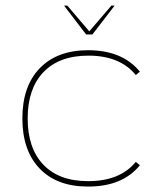

<svg xmlns="http://www.w3.org/2000/svg" viewBox="-20 -669 573 691"><path d="M297.9 2.4H296.4Q183.6 2.4 121.6 -63.5Q60.5 -128.4 60.5 -242.7Q60.5 -357.4 121.6 -421.9Q184.1 -488.3 297.9 -488.3Q420.9 -487.8 483.4 -411.1L468.8 -398.9Q411.6 -468.8 297.9 -468.8Q192.4 -468.8 135.3 -408.2Q79.6 -349.1 79.6 -242.7Q79.6 -136.2 135.3 -77.1Q191.9 -17.1 296.4 -17.1H297.9Q411.6 -17.1 468.8 -86.4L483.4 -74.2Q420.9 2.4 297.9 2.4ZM380.9 -648.9H392.6L312.5 -544.9H290L210.4 -648.9H222.2L301.3 -556.2Z"/></svg>

Font: Fortheenas_01
Style: Regular
Weight: 100
Designer: Situjuh Nazara
Version: Version 1.10 September 8, 2014